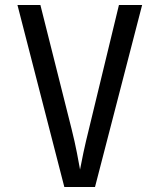

<svg xmlns="http://www.w3.org/2000/svg" viewBox="-20 -750 640 770"><path d="M238 0 50 -730H142L267 -233Q280 -181 288.5 -137Q297 -93 301 -70Q305 -93 314.5 -137.5Q324 -182 337 -234L457 -730H550L361 0Z"/></svg>

Font: Atlassian Mono
Style: Regular
Weight: 400
Monospace: yes
Designer: Philipp Nurullin, Konstantin Bulenkov
Foundry: Modifications by Atlassian Pty Ltd, manufactured by JetBrains
Version: Version 2.304